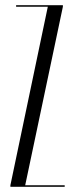

<svg xmlns="http://www.w3.org/2000/svg" viewBox="-20 -719 289 739"><path d="M42 -693V-699H222V-693L77 -6H229V0H20V-6L164 -693Z"/></svg>

Font: Moniqa Cond Display
Style: Regular
Weight: 400
Width: 3
Designer: Rajesh Rajput
Foundry: Rajesh Rajput
Version: Version 1.000